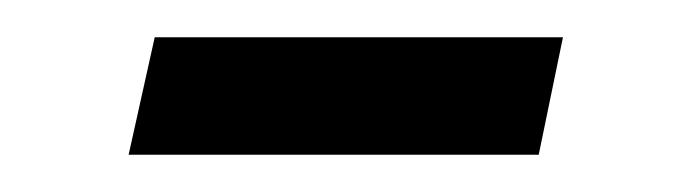

<svg xmlns="http://www.w3.org/2000/svg" viewBox="-20 -275 373 103"><path d="M282 -255H63L49 -192H269Z"/></svg>

Font: STIXGeneral
Style: Italic
Weight: 400
Italic angle: -16.33°
Designer: MicroPress Inc., with final additions and corrections provided by Coen Hoffman, Elsevier (retired)
Version: Version 1.1.0